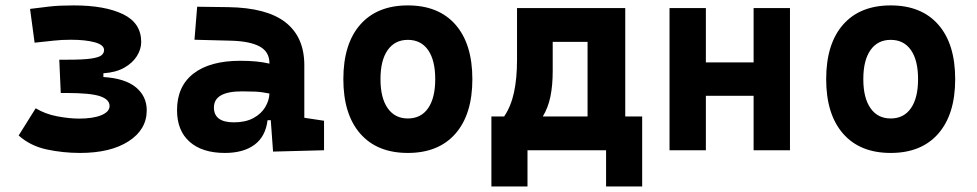

<svg xmlns="http://www.w3.org/2000/svg" viewBox="-20 -547 3556 699"><path d="M271.5 9.8Q209.5 9.8 150.1 -2.9Q90.8 -15.6 47.9 -53.7L109.9 -152.8Q144.5 -131.8 188.5 -123.5Q232.4 -115.2 267.6 -115.2Q319.3 -115.2 349.1 -127.7Q378.9 -140.1 378.9 -161.1Q378.9 -185.1 344 -196.8Q309.1 -208.5 221.7 -208.5H201.2L195.8 -329.6H223.1Q282.2 -329.6 311 -333.7Q339.8 -337.9 349.4 -345.7Q358.9 -353.5 358.9 -364.7Q358.9 -383.8 324.7 -393.1Q290.5 -402.3 238.3 -402.3Q204.1 -402.3 176.8 -399.2Q149.4 -396 106 -391.6L89.4 -514.6Q127.4 -519.5 161.4 -523.4Q195.3 -527.3 249 -527.3Q361.3 -527.3 427.7 -495.4Q494.1 -463.4 494.1 -394Q494.1 -368.2 478.5 -343Q462.9 -317.9 432.4 -300.5Q401.9 -283.2 356.4 -280.3V-266.6Q435.5 -261.7 474.9 -229Q514.2 -196.3 514.2 -145.5Q514.2 -75.2 448.2 -32.7Q382.3 9.8 271.5 9.8Z M974.1 4.9 965.8 -109.4H954.1Q946.8 -49.8 906.5 -20Q866.2 9.8 798.8 9.8Q716.3 9.8 670.4 -30.8Q624.5 -71.3 624.5 -146Q624.5 -232.9 684.6 -279.3Q744.6 -325.7 855 -325.7Q887.2 -325.7 912.4 -323.2Q937.5 -320.8 960.9 -315.4V-316.9Q960.9 -358.4 925.5 -377.7Q890.1 -397 820.3 -398.9L688 -402.3L697.8 -522.5L810.5 -521Q951.2 -519 1019.5 -465.6Q1087.9 -412.1 1087.9 -309.6V-118.2L1159.7 -107.4V0ZM960.9 -206.5Q932.6 -212.4 909.7 -213.4Q886.7 -214.4 861.3 -214.4Q758.8 -214.4 758.8 -155.8Q758.8 -101.6 831.5 -101.6Q873.5 -101.6 902.1 -116.9Q930.7 -132.3 945.3 -156.5Q960 -180.7 960.9 -206.5Z M1464.8 9.8Q1353 9.8 1291.5 -60.5Q1230 -130.9 1230 -258.8Q1230 -387.2 1291.5 -457.3Q1353 -527.3 1464.8 -527.3Q1576.7 -527.3 1638.2 -457.3Q1699.7 -387.2 1699.7 -258.8Q1699.7 -130.9 1638.2 -60.5Q1576.7 9.8 1464.8 9.8ZM1464.8 -115.7Q1512.7 -115.7 1538.6 -153.1Q1564.5 -190.4 1564.5 -258.8Q1564.5 -327.6 1538.6 -364.7Q1512.7 -401.9 1464.8 -401.9Q1417.5 -401.9 1391.4 -364.7Q1365.2 -327.6 1365.2 -258.8Q1365.2 -190.4 1391.4 -153.1Q1417.5 -115.7 1464.8 -115.7Z M1769 131.8V-123H1815.4Q1840.3 -159.7 1851.3 -210.7Q1862.3 -261.7 1862.3 -329.1V-517.6H2256.3V-123H2317.9V131.8H2186.5V0H1900.4V131.8ZM2119.1 -123V-394.5H1992.2V-287.6Q1992.2 -236.3 1983.9 -195.6Q1975.6 -154.8 1956.1 -123Z M2723.6 0V-198.2H2549.8V0H2417.5V-517.6H2549.8V-319.8H2723.6V-517.6H2856V0Z M3222.7 9.8Q3110.8 9.8 3049.3 -60.5Q2987.8 -130.9 2987.8 -258.8Q2987.8 -387.2 3049.3 -457.3Q3110.8 -527.3 3222.7 -527.3Q3334.5 -527.3 3396 -457.3Q3457.5 -387.2 3457.5 -258.8Q3457.5 -130.9 3396 -60.5Q3334.5 9.8 3222.7 9.8ZM3222.7 -115.7Q3270.5 -115.7 3296.4 -153.1Q3322.3 -190.4 3322.3 -258.8Q3322.3 -327.6 3296.4 -364.7Q3270.5 -401.9 3222.7 -401.9Q3175.3 -401.9 3149.2 -364.7Q3123 -327.6 3123 -258.8Q3123 -190.4 3149.2 -153.1Q3175.3 -115.7 3222.7 -115.7Z"/></svg>

Font: Cascadia Mono
Style: Bold
Weight: 700
Monospace: yes
Designer: Aaron Bell
Foundry: Saja Typeworks
Version: Version 2404.023; ttfautohint (v1.8.4)